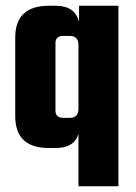

<svg xmlns="http://www.w3.org/2000/svg" viewBox="-20 -515 474 668"><path d="M255 -495H392V133H253V-49Q238 0 174 0H150Q33 0 33 -111V-384Q33 -495 150 -495H174Q241 -495 255 -439ZM200 -105H223Q253 -105 253 -137V-358Q253 -390 223 -390H200Q173 -390 173 -365V-130Q173 -105 200 -105Z"/></svg>

Font: Teko Semibold
Style: Regular
Weight: 600
Designer: Manushi Parikh, Jonny Pinhorn
Foundry: Indian Type Foundry
Version: Version 1.105;PS 1.0;hotconv 1.0.78;makeotf.lib2.5.61930; tt